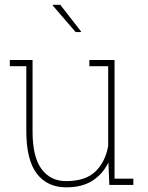

<svg xmlns="http://www.w3.org/2000/svg" viewBox="-20 -782 627 812"><path d="M260.3 10.3Q180.2 10.3 135.7 -47.6Q91.3 -105.5 91.3 -227.1V-502H21.5V-528.3H117.7V-226.1Q117.7 -118.7 155.5 -67.4Q193.4 -16.1 259.3 -16.1Q341.8 -16.1 383.5 -56.6Q425.3 -97.2 437.5 -164.1V-502H357.9V-528.3H464.4V-26.4H543.9V0H442.4L438.5 -94.7Q413.6 -44.4 369.9 -17.1Q326.2 10.3 260.3 10.3ZM322.8 -648.9 321.8 -646.5H299.8L202.6 -759.3L203.6 -761.7H234.9Z"/></svg>

Font: Roboto Slab Thin
Style: Regular
Weight: 100
Designer: Google
Version: Version 2.000; ttfautohint (v1.8.1.43-b0c9)